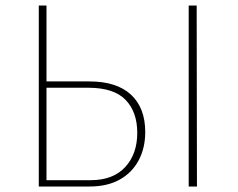

<svg xmlns="http://www.w3.org/2000/svg" viewBox="-20 -678 866 698"><path d="M121 0V-658H149V-23H310Q391 -23 435 -70.5Q479 -118 479 -195Q479 -271 436.5 -315Q394 -359 301 -359H139V-382H305Q404 -382 456 -334Q508 -286 508 -198Q508 -140 484 -95Q460 -50 415 -25Q370 0 306 0ZM666 0V-658H695L696 0Z"/></svg>

Font: Ysabeau Office Thin
Style: Regular
Weight: 250
Designer: Christian Thalmann (Catharsis Fonts)
Version: Version 2.001;gftools[0.9.30]; featfreeze: tnum,lnum,ss02